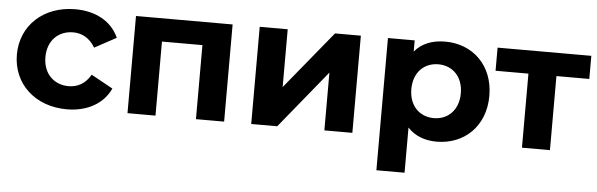

<svg xmlns="http://www.w3.org/2000/svg" viewBox="-48 -706 3292 1059"><g transform="rotate(5 1598.0 -176.0)"><path d="M331 8C444 8 533 -42 572 -128L452 -194C422 -142 379 -120 330 -120C251 -120 189 -175 189 -269C189 -363 251 -418 330 -418C379 -418 422 -395 452 -344L572 -409C533 -497 444 -546 331 -546C156 -546 31 -431 31 -269C31 -107 156 8 331 8Z M667 -538V0H822V-410H1046V0H1202V-538Z M1352 0H1496L1757 -320V0H1912V-538H1769L1507 -218V-538H1352Z M2379 -546C2307 -546 2249 -523 2210 -476V-538H2062V194H2218V-56C2258 -13 2313 8 2379 8C2531 8 2647 -100 2647 -269C2647 -438 2531 -546 2379 -546ZM2352 -120C2274 -120 2215 -176 2215 -269C2215 -362 2274 -418 2352 -418C2430 -418 2489 -362 2489 -269C2489 -176 2430 -120 2352 -120Z M3188 -538H2669V-410H2851V0H3006V-410H3188Z"/></g></svg>

Font: AWKNG-Font
Style: Bold
Weight: 700
Designer: Awakening Church
Foundry: Awakening Church
Version: Version 1.700;PS 001.700;hotconv 1.0.88;makeotf.lib2.5.64775